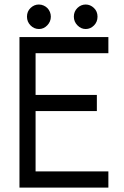

<svg xmlns="http://www.w3.org/2000/svg" viewBox="-20 -852 565 872"><path d="M210.9 -776.4Q210.9 -753.9 194.8 -737.1Q178.7 -720.2 157.2 -720.2Q134.8 -720.2 118.7 -736.6Q102.5 -752.9 102.5 -776.4Q102.5 -800.3 118.9 -815.9Q135.3 -831.5 156.2 -831.5Q168 -831.5 178.2 -826.9Q188.5 -822.3 195.6 -814.9Q202.6 -807.6 206.8 -797.4Q210.9 -787.1 210.9 -776.4ZM369.1 -720.2Q348.1 -720.2 331.8 -736.8Q315.4 -753.4 315.4 -776.4Q315.4 -799.8 331.5 -815.7Q347.7 -831.5 369.1 -831.5Q390.1 -831.5 406.5 -815.9Q422.9 -800.3 422.9 -776.4Q422.9 -752.4 406.7 -736.3Q390.6 -720.2 369.1 -720.2ZM141.6 -347.7V-73.7H472.2V0H68.4V-683.6H472.2V-610.4H141.6V-420.9H419.9V-347.7Z"/></svg>

Font: Anka/Coder Condensed
Style: Regular
Weight: 400
Width: 4
Monospace: yes
Version: Version 1.100